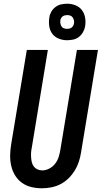

<svg xmlns="http://www.w3.org/2000/svg" viewBox="-20 -1003 546 1031"><path d="M206 8Q176 8 148.5 1.5Q121 -5 98.5 -21Q76 -37 61.5 -60.5Q47 -84 40.5 -111.5Q34 -139 34.5 -168.5Q35 -198 40 -228L124 -735H237L151 -212Q148 -198 147 -184.5Q146 -171 147 -157.5Q148 -144 151 -131.5Q154 -119 161.5 -109Q169 -99 181 -93.5Q193 -88 207 -88Q226 -88 245 -98Q264 -108 276.5 -124.5Q289 -141 295 -160Q301 -179 304 -198L393 -735H506L415 -183Q411 -158 403 -133.5Q395 -109 381 -86.5Q367 -64 347.5 -45Q328 -26 304.5 -14Q281 -2 255.5 3Q230 8 206 8ZM340 -787Q317 -787 295.5 -795.5Q274 -804 261 -821.5Q248 -839 244.5 -862Q241 -885 245 -909Q247 -925 255.5 -940Q264 -955 278 -965.5Q292 -976 308.5 -979.5Q325 -983 341 -983Q364 -983 385.5 -974.5Q407 -966 420 -948.5Q433 -931 437 -908Q441 -885 437 -861Q434 -845 425.5 -830Q417 -815 403.5 -804.5Q390 -794 373 -790.5Q356 -787 340 -787ZM341 -848Q347 -848 353 -849.5Q359 -851 364 -854.5Q369 -858 372.5 -864Q376 -870 377 -876Q379 -885 377 -893.5Q375 -902 370.5 -909Q366 -916 358 -919Q350 -922 341 -922Q335 -922 328.5 -920.5Q322 -919 317 -915.5Q312 -912 308.5 -906Q305 -900 304 -894Q303 -885 304.5 -876.5Q306 -868 310.5 -861Q315 -854 323.5 -851Q332 -848 341 -848Z"/></svg>

Font: Iosevka Curly
Style: Bold Italic
Weight: 700
Italic angle: -9°
Monospace: yes
Designer: Belleve Invis
Foundry: Belleve Invis
Version: Version 22.1.2; ttfautohint (v1.8.4)